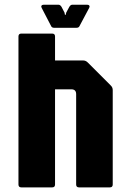

<svg xmlns="http://www.w3.org/2000/svg" viewBox="-20 -812 565 832"><path d="M72.5 0Q60 0 60 -12.5V-654Q60 -666.5 72.5 -666.5H206Q218.5 -666.5 218.5 -654V-550H340Q351.5 -550 360 -541.5L460 -441.5Q468.5 -433.5 468.5 -421.5V-12.5Q468.5 0 456 0H322.5Q310 0 310 -12.5V-404Q310 -425 289 -425H218.5V-12.5Q218.5 0 206 0ZM215.5 -691.5Q204.5 -691.5 201.5 -699L160.5 -778Q157.5 -783.5 160 -787.5Q162.5 -791.5 169 -791.5H234Q240.5 -791.5 246.5 -782.5L259.5 -757.5L261.5 -747.5H264.5L267 -757.5L280.5 -782.5Q286 -791.5 293 -791.5H358Q364.5 -791.5 367 -787.5Q369.5 -783.5 366.5 -778L324.5 -699Q321.5 -691.5 310.5 -691.5Z"/></svg>

Font: Jaro
Style: Regular
Weight: 400
Designer: Agyei Archer, Celine Hurka, Mirko Velimirović
Version: Version 1.000